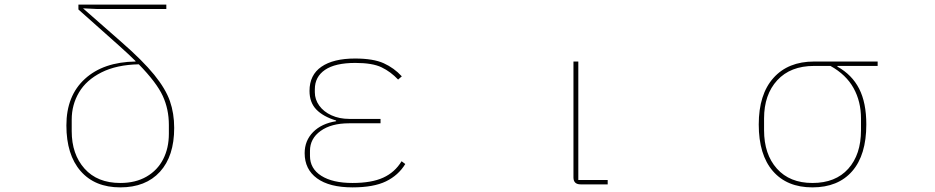

<svg xmlns="http://www.w3.org/2000/svg" viewBox="-20 -797 4040 830"><path d="M267 -255Q267 -383 347 -456Q427 -529 566 -531V-533Q539 -560 492 -602L319 -756V-777H699V-758H402L340 -761V-760L503 -617Q597 -535 646.5 -474Q696 -413 714.5 -360Q733 -307 733 -244Q733 -122 671.5 -54.5Q610 13 500 13Q390 13 328.5 -57.5Q267 -128 267 -255ZM710 -219V-257Q710 -325 683.5 -382.5Q657 -440 580 -519Q484 -517 418.5 -484Q353 -451 321.5 -397.5Q290 -344 290 -280V-230Q290 -130 345.5 -68Q401 -6 500 -6Q566 -6 613.5 -33.5Q661 -61 685.5 -109Q710 -157 710 -219Z M1297 -135Q1297 -189 1333.5 -226Q1370 -263 1433 -273V-276Q1377 -293 1347.5 -323.5Q1318 -354 1318 -404Q1318 -473 1369.5 -508.5Q1421 -544 1515 -544Q1594 -544 1639 -523.5Q1684 -503 1717 -467L1701 -453Q1669 -487 1629.5 -506Q1590 -525 1516 -525Q1429 -525 1385 -495Q1341 -465 1341 -411V-398Q1341 -367 1360 -340.5Q1379 -314 1413 -298.5Q1447 -283 1490 -283H1625V-264H1489Q1412 -264 1366 -231Q1320 -198 1320 -145V-123Q1320 -68 1369 -37Q1418 -6 1504 -6Q1586 -6 1636.5 -29Q1687 -52 1716 -100L1732 -88Q1702 -39 1648.5 -13Q1595 13 1504 13Q1404 13 1350.5 -26Q1297 -65 1297 -135Z M2490 0Q2459 0 2459 -30V-531H2480V-19H2607V0Z M3260 -259Q3260 -389 3323.5 -460Q3387 -531 3499 -531H3774V-512H3600V-509Q3663 -474 3694 -413.5Q3725 -353 3725 -259Q3725 -127 3664 -57Q3603 13 3492 13Q3382 13 3321 -57.5Q3260 -128 3260 -259ZM3702 -234V-285Q3702 -358 3670 -416Q3638 -474 3570 -512H3499Q3397 -512 3340 -450Q3283 -388 3283 -285V-234Q3283 -130 3338.5 -68Q3394 -6 3492 -6Q3592 -6 3647 -67.5Q3702 -129 3702 -234Z"/></svg>

Font: IBM Plex Sans JP Thin
Style: Regular
Weight: 100
Designer: Mike Abbink; Paul van der Laan; Pieter van Rosmalen; Wujin Sim; Yejin Wi; Jinhee Kim; Boomi Park; Yona Kim; Kichan Ma
Foundry: Sandoll Inc.
Version: Version 1.001